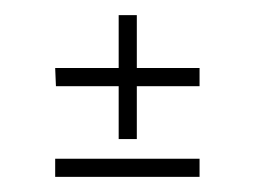

<svg xmlns="http://www.w3.org/2000/svg" viewBox="-20 -463 337 254"><path d="M53 -229V-253H244V-229ZM54 -349 53 -373H137V-349ZM137 -279V-349H161V-279ZM137 -349V-443H161V-373L138 -349ZM138 -349 161 -373H244V-349Z"/></svg>

Font: Foldit Thin
Style: Regular
Weight: 100
Designer: Sophia Tai
Foundry: Sophia Tai
Version: Version 1.003